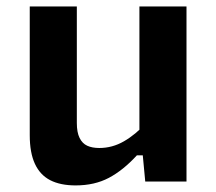

<svg xmlns="http://www.w3.org/2000/svg" viewBox="-20 -554 660 586"><path d="M405.5 -534.2H549.2V0H423.3L414.2 -96.7H405.5ZM214.5 -534.2V-178.6Q214.5 -149.9 222.9 -133Q231.2 -116.1 246.3 -109.2Q261.3 -102.3 283 -102.3Q322.8 -102.3 358.2 -122.7Q393.6 -143 427 -179.4V-79.9H397.8Q355.8 -34.2 312.1 -11.1Q268.5 11.9 210.9 11.9Q164.3 11.9 133.3 -4Q102.3 -20 86.6 -53.9Q70.8 -87.8 70.8 -141.5V-534.2Z"/></svg>

Font: Monaspace Neon Var ExtraLight
Style: Regular
Weight: 200
Designer: Riley Cran and the Lettermatic Team
Version: Version 1.200 (Monaspace Neon Var)